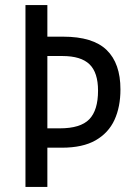

<svg xmlns="http://www.w3.org/2000/svg" viewBox="-20 -734 527 754"><path d="M453 -383Q453 -314 429.5 -263Q406 -212 355.5 -183Q305 -154 223 -154H166V0H80V-714H166V-590H228Q345 -590 399 -537.5Q453 -485 453 -383ZM215 -230Q296 -230 330.5 -265.5Q365 -301 365 -378Q365 -449 331.5 -481.5Q298 -514 225 -514H166V-230Z"/></svg>

Font: Noto Sans Hebrew Condensed
Style: Regular
Weight: 400
Width: 3
Designer: Monotype Design Team
Foundry: Monotype Imaging Inc.
Version: Version 2.004; ttfautohint (v1.8.4.7-5d5b)